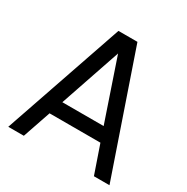

<svg xmlns="http://www.w3.org/2000/svg" viewBox="-164 -862 974 1001"><g transform="rotate(30 323.0 -361.0)"><path d="M380.4 -720.7 627.9 -0.5H534.2L476.1 -168.9H169.9L112.3 -0.5H18.6L266.1 -720.7ZM198.7 -252.4H447.3L323.2 -617.7Z"/></g></svg>

Font: Vela Sans Med
Style: Regular
Weight: 500
Designer: Principal design: Mikhail Sharanda - project Manrope.
Design modification: Ravid Balaliev
Foundry: Mikhail Sharanda
Version: Version 1.001